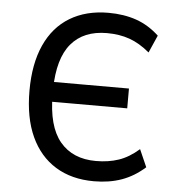

<svg xmlns="http://www.w3.org/2000/svg" viewBox="-52 -763 765 821"><g transform="rotate(5 330.5 -352.5)"><path d="M381 9Q285 9 216 -33.5Q147 -76 110 -156.5Q73 -237 73 -353Q73 -468 109.5 -549Q146 -630 215.5 -672Q285 -714 381 -714Q447 -714 500.5 -695.5Q554 -677 599 -635L566 -560Q523 -596 479.5 -611.5Q436 -627 382 -627Q282 -627 228.5 -563.5Q175 -500 173 -368L148 -399H496V-314H146L173 -346Q173 -209 227.5 -143.5Q282 -78 382 -78Q436 -78 480 -93Q524 -108 566 -145L599 -70Q553 -29 500 -10Q447 9 381 9Z"/></g></svg>

Font: Nunito Sans 7pt SemiCondensed Medium
Style: Regular
Weight: 500
Width: 4
Designer: Vernon Adams
Foundry: Vernon Adams
Version: Version 3.101;gftools[0.9.27]